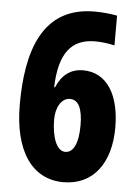

<svg xmlns="http://www.w3.org/2000/svg" viewBox="-53 -765 586 816"><g transform="rotate(5 240.5 -357.0)"><path d="M35 -303C35 -105 114 10 248 10C376 10 448 -90 448 -240C448 -382 391 -471 291 -471C238 -471 201 -443 178 -389H174C179 -534 229 -598 331 -598C360 -598 388 -594 414 -588V-715C383 -721 350 -724 317 -724C93 -724 35 -528 35 -303ZM245 -119C206 -119 186 -182 186 -253C186 -303 209 -345 246 -345C282 -345 300 -308 300 -237C300 -157 278 -119 245 -119Z"/></g></svg>

Font: Noto Sans Arabic UI ExtraCondensed Extra
Style: Regular
Weight: 800
Width: 3
Designer: Nadine Chahine - Monotype Design Team
Foundry: Monotype Imaging Inc.
Version: Version 1.900